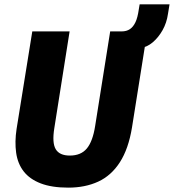

<svg xmlns="http://www.w3.org/2000/svg" viewBox="-20 -849 797 880"><path d="M293 11Q217 11 166.5 -8.5Q116 -28 88.5 -63.5Q61 -99 54 -149Q47 -199 56 -258L128 -705H299L229 -262Q218 -194 235.5 -165Q253 -136 300 -136Q351 -136 378 -168.5Q405 -201 416 -271L485 -705H655L585 -265Q569 -167 529.5 -105.5Q490 -44 430 -16.5Q370 11 293 11ZM622 -628 534 -689 537 -705Q560 -705 575.5 -715.5Q591 -726 601 -747.5Q611 -769 616 -805L620 -829H757L750 -786Q744 -744 725 -710.5Q706 -677 680 -655Q654 -633 622 -628Z"/></svg>

Font: Nunito Sans 10pt Condensed Black
Style: Italic
Weight: 900
Width: 3
Italic angle: -9°
Designer: Vernon Adams
Foundry: Vernon Adams
Version: Version 3.101;gftools[0.9.27]